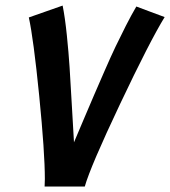

<svg xmlns="http://www.w3.org/2000/svg" viewBox="-20 -682 622 702"><path d="M143.1 0Q144 -14.6 144 -27.3Q144 -124 123.3 -332.3Q102.5 -540.5 85.4 -618.2Q106 -625.5 147.2 -639.9Q188.5 -654.3 209 -661.6Q217.8 -617.7 224.4 -553.2Q231 -488.8 234.4 -436.5Q237.8 -384.3 242.7 -296.4Q247.6 -208.5 250.5 -161.6Q256.8 -176.8 284.4 -241.7Q312 -306.6 324 -334.5Q335.9 -362.3 361.1 -419.9Q386.2 -477.5 402.6 -511.7Q418.9 -545.9 439.9 -587.2Q460.9 -628.4 478.5 -658.2Q495.6 -651.9 530 -638.9Q564.5 -626 582 -619.6Q527.3 -530.3 418.9 -301.5Q310.5 -72.8 290 0Z"/></svg>

Font: Fantasque Sans Mono
Style: Bold Italic
Weight: 700
Italic angle: -11°
Monospace: yes
Designer: Jany Belluz
Version: Version 1.7.1